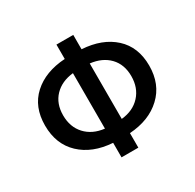

<svg xmlns="http://www.w3.org/2000/svg" viewBox="-152 -842 1044 1029"><g transform="rotate(-30 370.0 -327.0)"><path d="M317.9 22V-67.9Q194.3 -76.2 121.1 -145.5Q47.9 -214.8 47.9 -330.1Q47.9 -445.3 121.1 -512.2Q194.3 -579.1 317.9 -586.9V-675.8H421.9V-586.9Q545.9 -579.1 619.1 -512.2Q692.4 -445.3 692.4 -330.1Q692.4 -214.8 618.2 -145.5Q544.9 -76.2 421.9 -67.9V22ZM538.1 -446.3Q495.1 -490.7 421.9 -499V-155.8Q495.1 -163.1 538.1 -210Q581.1 -256.8 581.1 -329.1Q581.1 -401.4 538.1 -446.3ZM317.9 -155.8V-499Q245.1 -491.2 202.1 -446.3Q159.2 -401.4 159.2 -329.1Q159.2 -256.8 202.1 -210.4Q245.1 -164.1 317.9 -155.8Z"/></g></svg>

Font: SourceSansPro-Semibold
Style: Regular
Weight: 600
Designer: Paul D. Hunt
Foundry: Adobe Systems Incorporated
Version: Version 2.020;PS 2.0;hotconv 1.0.86;makeotf.lib2.5.63406